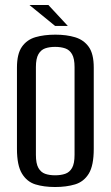

<svg xmlns="http://www.w3.org/2000/svg" viewBox="-20 -738 444 770"><path d="M201 12Q156 12 122 1.5Q88 -9 68 -42Q48 -75 48 -141V-467Q48 -522 68 -550.5Q88 -579 122.5 -589Q157 -599 202 -599Q247 -599 281.5 -588.5Q316 -578 336 -550Q356 -522 356 -467V-141Q356 -74 336 -41.5Q316 -9 281 1.5Q246 12 201 12ZM201 -35Q224 -35 241.5 -41Q259 -47 269 -64.5Q279 -82 279 -117V-469Q279 -503 269 -520.5Q259 -538 241.5 -544Q224 -550 201 -550Q178 -550 161 -544Q144 -538 134 -520.5Q124 -503 124 -469V-117Q124 -82 134 -64.5Q144 -47 161 -41Q178 -35 201 -35ZM201 -634 98 -718H174L252 -634Z"/></svg>

Font: Alumni Sans Medium
Style: Regular
Weight: 500
Designer: Robert E. Leuschke
Foundry: Robert E. Leuschke
Version: Version 1.018